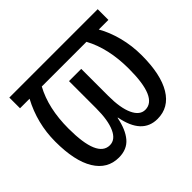

<svg xmlns="http://www.w3.org/2000/svg" viewBox="-131 -689 862 862"><g transform="rotate(-45 300.0 -258.5)"><path d="M19.5 -528.3H580.6V-460.4H519.5Q544.4 -417.5 559.3 -360.6Q574.2 -303.7 574.2 -242.2Q574.2 -120.6 534.7 -55.2Q495.1 10.3 422.4 10.3Q325.2 10.3 300.8 -120.1H298.8Q286.6 -57.6 257.8 -23.7Q229 10.3 177.2 10.3Q105 10.3 65.2 -54.7Q25.4 -119.6 25.4 -242.2Q25.4 -358.4 80.1 -460.4H19.5ZM412.6 -57.6Q490.7 -57.6 490.7 -239.7Q490.7 -370.1 441.4 -460.4H157.7Q108.9 -371.1 108.9 -242.2Q108.9 -57.6 187.5 -57.6Q222.7 -57.6 241.9 -99.9Q261.2 -142.1 261.2 -218.8V-391.1H338.9V-218.8Q338.9 -142.6 358.6 -100.1Q378.4 -57.6 412.6 -57.6Z"/></g></svg>

Font: Liberation Mono
Style: Regular
Weight: 400
Monospace: yes
Designer: Steve Matteson
Foundry: Ascender Corporation
Version: Version 2.1.5